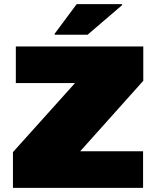

<svg xmlns="http://www.w3.org/2000/svg" viewBox="-20 -914 760 934"><path d="M43 0V-174L345 -510H57V-688H677V-521L370 -178H676V0ZM246 -745V-750L353 -894H574V-889L406 -745Z"/></svg>

Font: Saira Expanded Black
Style: Regular
Weight: 900
Width: 7
Designer: Hector Gatti with collaboration of the Omnibus-Type team
Foundry: Omnibus-Type
Version: Version 1.101